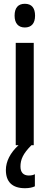

<svg xmlns="http://www.w3.org/2000/svg" viewBox="-20 -766 261 1013"><path d="M111 -746C75 -746 57 -724 57 -683C57 -643 77 -621 111 -621C146 -621 165 -643 165 -683C165 -723 148 -746 111 -746ZM88 113C88 76 101 45 146 0H158V-540H63V0H78C34 40 11 86 11 131C11 193 44 227 112 227C134 227 152 223 164 217V153C157 157 147 160 132 160C103 160 88 143 88 113Z"/></svg>

Font: Noto Sans Arabic ExtCond Med
Style: Regular
Weight: 500
Width: 2
Designer: Monotype Design Team, Nadine Chahine, Nizar Qandah and Khaled Hosny
Foundry: Monotype Imaging Inc.
Version: Version 2.012